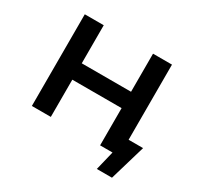

<svg xmlns="http://www.w3.org/2000/svg" viewBox="-141 -693 988 965"><g transform="rotate(30 353.5 -210.5)"><path d="M89 0V-532H199V-311H485V-532H595V-96H679L618 111H530L557 0H485V-216H199V0Z"/></g></svg>

Font: Argentum Sans
Style: Regular
Weight: 400
Designer: Julieta Ulanovsky, Owen Earl, Chris M. Simpson, Rasmus Andersson, Cristiano Sobral
Foundry: The Argentum Sans Project Authors
Version: Version 3.135; ttfautohint (v1.8.4.7-5d5b-dirty)